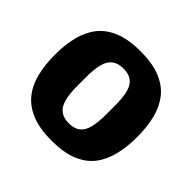

<svg xmlns="http://www.w3.org/2000/svg" viewBox="-172 -885 1083 1083"><g transform="rotate(45 369.5 -344.0)"><path d="M370 12Q275 12 211.5 -14Q148 -40 110.5 -87.5Q73 -135 57 -200.5Q41 -266 41 -344Q41 -423 57 -488Q73 -553 110 -600.5Q147 -648 211 -674Q275 -700 370 -700Q465 -700 528.5 -674Q592 -648 629 -600.5Q666 -553 682 -488Q698 -423 698 -344Q698 -266 682 -200.5Q666 -135 629.5 -87.5Q593 -40 529.5 -14Q466 12 370 12ZM370 -126Q413 -126 438 -145.5Q463 -165 473.5 -205.5Q484 -246 484 -309V-382Q484 -445 473.5 -485Q463 -525 438 -544Q413 -563 370 -563Q328 -563 302.5 -544Q277 -525 266 -485Q255 -445 255 -382V-309Q255 -246 266 -205.5Q277 -165 302.5 -145.5Q328 -126 370 -126Z"/></g></svg>

Font: Archivo SemiBold SemiExpanded Black
Style: Regular
Weight: 900
Width: 6
Version: Version 2.001